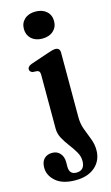

<svg xmlns="http://www.w3.org/2000/svg" viewBox="-169 -735 591 1020"><g transform="rotate(-15 126.0 -225.5)"><path d="M138 -537.5Q100.5 -537.5 78 -558.2Q55.5 -579 55.5 -612Q55.5 -645 78 -665.5Q100.5 -686 138 -686Q176 -686 198.8 -665.5Q221.5 -645 221.5 -612Q221.5 -579 198.8 -558.2Q176 -537.5 138 -537.5ZM214 -85Q214 -48.5 225.8 -16.8Q237.5 15 249.5 45.2Q261.5 75.5 261.5 108Q261.5 165 221.8 200Q182 235 114.5 235Q43 235 6 202.8Q-31 170.5 -31 128Q-31 95.5 -14.5 78.8Q2 62 30 62Q57 62 73.2 80.5Q89.5 99 89.5 128.5V154.5Q89.5 197 129 197Q175 196.5 175 144.5Q175 119 160.8 94.8Q146.5 70.5 128 46.2Q109.5 22 95.5 -3.5Q81.5 -29 81.5 -57.5V-352.5Q81.5 -365.5 77.8 -370.8Q74 -376 66 -378L41 -379.5Q25 -385 25 -399Q25 -414 47 -422.5L144.5 -455.5Q175 -466.5 188.5 -466.5Q214 -466.5 214 -439.5Z"/></g></svg>

Font: Fraunces 72pt Soft SemiBold
Style: Regular
Weight: 600
Version: Version 1.000;[b76b70a41]